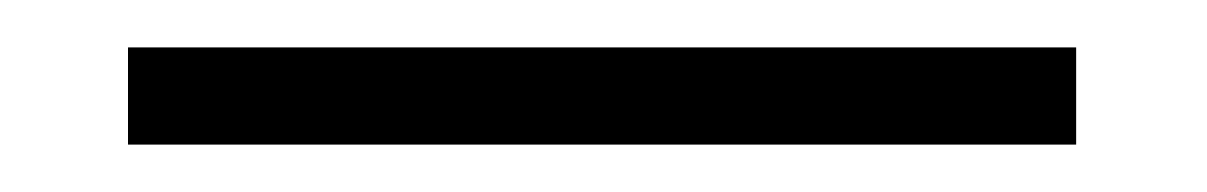

<svg xmlns="http://www.w3.org/2000/svg" viewBox="-20 139 509 81"><path d="M34 200V159H434V200Z"/></svg>

Font: SUSE ExtraLight
Style: Regular
Weight: 250
Designer: Rene Bieder
Foundry: SUSE
Version: Version 1.000